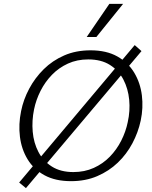

<svg xmlns="http://www.w3.org/2000/svg" viewBox="-20 -927 783 992"><path d="M114 45 79 16 676 -694 711 -663ZM347 9Q266 9 210 -21.5Q154 -52 122.5 -104Q91 -156 83 -220.5Q75 -285 89 -353Q101 -413 131 -469Q161 -525 206 -569.5Q251 -614 311.5 -640.5Q372 -667 448 -667Q530 -667 586 -635.5Q642 -604 673.5 -551.5Q705 -499 713 -434.5Q721 -370 707 -304Q694 -243 664 -186.5Q634 -130 588.5 -86.5Q543 -43 482.5 -17Q422 9 347 9ZM359 -38Q417 -38 464.5 -59.5Q512 -81 547.5 -117.5Q583 -154 606.5 -200.5Q630 -247 640 -296Q653 -354 647.5 -411.5Q642 -469 617.5 -516Q593 -563 548 -591.5Q503 -620 436 -620Q378 -620 331 -598.5Q284 -577 248.5 -540.5Q213 -504 189.5 -457.5Q166 -411 156 -362Q144 -304 149 -246.5Q154 -189 178.5 -142Q203 -95 248 -66.5Q293 -38 359 -38ZM428 -736 545 -907H616L478 -736Z"/></svg>

Font: Ysabeau Infant Light
Style: Italic
Weight: 300
Italic angle: -12°
Designer: Christian Thalmann (Catharsis Fonts)
Version: Version 2.001;gftools[0.9.30]; featfreeze: ss01,ss02,lnum